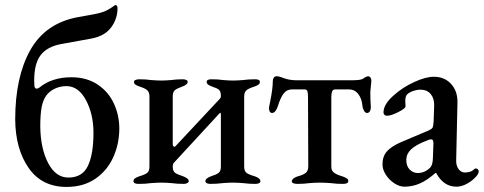

<svg xmlns="http://www.w3.org/2000/svg" viewBox="-20 -723 1910 758"><path d="M40 -251Q40 -419 99.5 -525Q159 -631 286 -655L336 -664Q377 -671 395 -679Q413 -687 433 -702Q434 -703 437 -703Q440 -703 442 -699Q444 -695 444 -691Q444 -649 419 -615Q394 -581 342 -571L221 -549Q167 -539 141 -506Q115 -473 115 -405L116 -382Q118 -373 125 -373Q130 -373 135 -377Q185 -418 262 -418Q322 -418 365 -389.5Q408 -361 429.5 -314.5Q451 -268 451 -216Q451 -155 427 -102Q403 -49 356 -17Q309 15 243 15Q145 15 93 -60Q41 -135 40 -251ZM349 -199Q349 -272 319.5 -327.5Q290 -383 242 -383Q218 -383 196.5 -373Q175 -363 162 -345Q149 -326 144 -297.5Q139 -269 139 -224Q140 -137 170 -79.5Q200 -22 250 -22Q305 -22 327 -68Q349 -114 349 -199Z M507 -8Q507 -15 513 -19Q519 -23 530 -27Q551 -33 560.5 -40Q570 -47 570 -65V-342Q570 -360 560.5 -367.5Q551 -375 532 -381Q520 -385 514.5 -389Q509 -393 509 -400Q509 -405 515.5 -407.5Q522 -410 529 -410Q557 -410 576 -407Q600 -405 617 -405Q634 -405 656 -407Q676 -410 702 -410Q709 -410 715 -407.5Q721 -405 721 -400Q721 -389 699 -381Q679 -374 670.5 -367Q662 -360 662 -342V-153Q662 -147 666 -144.5Q670 -142 673 -146L846 -331Q847 -332 849.5 -335Q852 -338 852 -344Q852 -362 844.5 -368.5Q837 -375 818 -381Q807 -385 801.5 -389Q796 -393 796 -400Q796 -410 815 -410Q842 -410 861 -407Q883 -405 900 -405Q916 -405 940 -407Q960 -410 987 -410Q1006 -410 1006 -400Q1006 -393 1000.5 -389Q995 -385 984 -381Q964 -375 954 -367.5Q944 -360 944 -342V-65Q944 -47 954 -40Q964 -33 986 -27Q1008 -19 1008 -8Q1008 -2 1002 0.5Q996 3 989 3Q961 3 941 0Q915 -2 899 -2Q882 -2 858 0Q837 3 810 3Q803 3 797 0.5Q791 -2 791 -8Q791 -19 813 -27Q833 -33 842.5 -40Q852 -47 852 -65V-271Q852 -281 847 -276L668 -82Q662 -77 662 -65Q662 -47 671.5 -40.5Q681 -34 703 -27Q725 -19 725 -8Q725 -3 719 0Q713 3 706 3Q679 3 658 0Q634 -2 617 -2Q601 -2 575 0Q556 3 527 3Q507 3 507 -8Z M1132 -7Q1132 -18 1153 -26Q1176 -32 1186.5 -40Q1197 -48 1197 -66L1196 -339Q1196 -353 1194 -361.5Q1192 -370 1183 -370H1132Q1112 -370 1099.5 -353.5Q1087 -337 1077 -304Q1074 -294 1068 -285.5Q1062 -277 1054 -277Q1048 -277 1045 -282.5Q1042 -288 1042 -296Q1042 -300 1044 -309Q1046 -318 1047 -324Q1057 -374 1057 -403Q1057 -411 1061 -416.5Q1065 -422 1072 -422Q1080 -422 1089.5 -418.5Q1099 -415 1102 -414Q1123 -406 1154 -406H1366Q1404 -406 1413 -412Q1418 -416 1424 -419Q1430 -422 1434 -422Q1438 -422 1442 -417.5Q1446 -413 1446 -405Q1446 -398 1444 -382Q1442 -364 1442 -354Q1442 -331 1444 -301V-298Q1444 -290 1440 -283.5Q1436 -277 1429 -277Q1422 -277 1417 -286Q1412 -295 1411 -304Q1409 -332 1395 -351Q1381 -370 1357 -370H1304Q1294 -370 1291 -361.5Q1288 -353 1288 -339V-65Q1288 -49 1299 -41Q1310 -33 1334 -26Q1344 -22 1349.5 -18.5Q1355 -15 1355 -8Q1355 3 1334 3Q1307 3 1287 0Q1259 -2 1243 -2Q1225 -2 1201 0Q1180 3 1153 3Q1145 3 1138.5 0.5Q1132 -2 1132 -7Z M1490 -74Q1490 -106 1508 -126Q1526 -146 1566 -163L1663 -204Q1683 -212 1687 -218Q1691 -224 1692 -245L1694 -306Q1695 -334 1680.5 -351.5Q1666 -369 1640 -369Q1626 -369 1611.5 -364Q1597 -359 1588 -351Q1580 -343 1580 -325L1581 -303Q1581 -295 1552.5 -280.5Q1524 -266 1507 -266Q1501 -266 1497.5 -270Q1494 -274 1494 -279Q1494 -312 1536 -348Q1571 -379 1616 -399.5Q1661 -420 1693 -420Q1735 -420 1761 -391.5Q1787 -363 1786 -318L1781 -92Q1780 -70 1790 -56Q1800 -42 1815 -42Q1839 -42 1851 -54Q1855 -58 1858 -58Q1863 -58 1866.5 -54.5Q1870 -51 1870 -47Q1870 -36 1856 -22Q1839 -5 1819.5 4.5Q1800 14 1782 14Q1731 14 1702 -40H1699Q1666 -11 1637 1.5Q1608 14 1577 14Q1557 14 1536.5 0.5Q1516 -13 1503 -33.5Q1490 -54 1490 -74ZM1678 -61Q1688 -71 1689 -97L1691 -154V-159Q1691 -173 1682 -173Q1676 -173 1665 -168Q1621 -151 1602.5 -133Q1584 -115 1584 -92Q1584 -67 1597.5 -53.5Q1611 -40 1629 -40Q1657 -40 1678 -61Z"/></svg>

Font: EB Garamond Medium
Style: Regular
Weight: 500
Designer: Georg Duffner and Octavio Pardo
Foundry: Georg Duffner
Version: Version 1.000